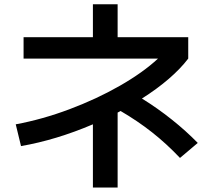

<svg xmlns="http://www.w3.org/2000/svg" viewBox="-20 -797 978 887"><path d="M710 -526.4H88.9V-625H409.2V-777.3H523.4V-625H849.6V-526.4Q814 -479.5 759.5 -432.6Q705.1 -385.7 635.7 -341.8Q707.5 -297.4 773.7 -244.6Q839.8 -191.9 893.6 -136.7L811.5 -67.4Q749 -133.3 682.4 -185.8Q615.7 -238.3 537.1 -284.2L523.4 -276.9V69.3H409.2V-222.7Q239.7 -150.4 77.1 -122.1L52.7 -222.7Q174.8 -245.1 300.5 -292.2Q426.3 -339.4 533.4 -400.6Q640.6 -461.9 710 -526.4Z"/></svg>

Font: Pretendard SemiBold
Style: Regular
Weight: 600
Designer: Base glyphs from Inter by Rasmus Andersson; Hangeul glyphs from Noto Sans CJK(Source Han Sans) by Jang Soo-young and Kan
Foundry: Kil Hyung-jin
Version: Version 1.309